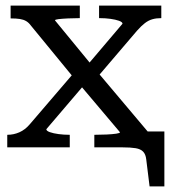

<svg xmlns="http://www.w3.org/2000/svg" viewBox="-20 -528 615 688"><path d="M6 0V-45H7Q29 -45 49.5 -54Q70 -63 87 -83L237 -258L91 -436Q83 -447 73.5 -452.5Q64 -458 51 -460Q38 -462 19 -462H18V-508H266V-463H264Q244 -463 223.5 -462Q203 -461 190 -459.5Q177 -458 177 -455L301 -304L419 -443Q419 -449 406.5 -453.5Q394 -458 375.5 -460.5Q357 -463 338 -463H335V-508H558V-463H557Q540 -463 526 -459Q512 -455 499 -445Q486 -435 471 -418L337 -261L509 -57H569V140H516L504 43Q502 25 493 15.5Q484 6 466 3Q448 0 418 0H318V-45H320Q341 -45 362 -46Q383 -47 396.5 -49Q410 -51 410 -54L274 -215L146 -65Q146 -59 158.5 -54.5Q171 -50 190 -47.5Q209 -45 228 -45H230V0Z"/></svg>

Font: Roboto Serif 20pt
Style: Regular
Weight: 400
Designer: Greg Gazdowicz
Foundry: Commercial Type
Version: Version 1.008